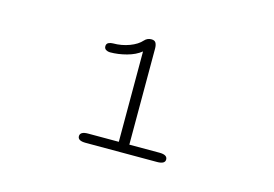

<svg xmlns="http://www.w3.org/2000/svg" viewBox="-54 -721 728 511"><g transform="rotate(15 309.5 -466.0)"><path d="M211 -310Q189 -310 189 -322.5Q189 -335.5 211 -335.5H295.5V-584.5Q280 -572 256.8 -565.8Q233.5 -559.5 211 -559.5Q205 -559.5 200 -562.5Q195 -565.5 195 -572Q195 -579 200.5 -581.8Q206 -584.5 212.5 -584.5Q236.5 -584.5 257.8 -592.5Q279 -600.5 290 -613Q294 -617.5 298.8 -619.5Q303.5 -621.5 309 -621.5Q318 -621.5 321.2 -615.8Q324.5 -610 324.5 -600V-335.5H407.5Q429.5 -335.5 429.5 -322.5Q429.5 -310 407.5 -310Z"/></g></svg>

Font: Sono ExtraLight
Style: Regular
Weight: 200
Designer: Tyler Finck
Foundry: Tyler Finck
Version: Version 2.112